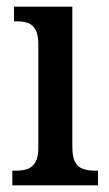

<svg xmlns="http://www.w3.org/2000/svg" viewBox="-20 -556 327 576"><path d="M17 0V-44H28Q48 -44 62.5 -49Q77 -54 86 -69Q95 -84 95 -113V-423Q95 -452 86.5 -467Q78 -482 64 -487Q50 -492 31 -492H22V-536H197V-117Q197 -86 205 -70.5Q213 -55 228.5 -49.5Q244 -44 263 -44H274V0Z"/></svg>

Font: Noto Serif Khmer Condensed Medium
Style: Regular
Weight: 500
Width: 3
Designer: Danh Hong and the Monotype Design Team
Foundry: Monotype Imaging Inc.
Version: Version 2.004